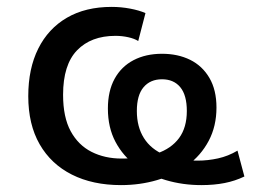

<svg xmlns="http://www.w3.org/2000/svg" viewBox="-20 -528 735 557"><path d="M331 9Q249 9 188.5 -21.5Q128 -52 95 -109.5Q62 -167 62 -249Q62 -329 91 -387Q120 -445 174 -476.5Q228 -508 304 -508Q331 -508 357.5 -503Q384 -498 402 -490L381 -409Q370 -416 352 -420Q334 -424 315 -424Q244 -424 203.5 -382Q163 -340 163 -253Q163 -188 185 -147.5Q207 -107 245.5 -87.5Q284 -68 333 -68Q392 -68 434.5 -82.5Q477 -97 499.5 -127.5Q522 -158 522 -206Q522 -252 503 -275Q484 -298 450 -298Q416 -298 396.5 -275Q377 -252 377 -206Q377 -160 397.5 -127.5Q418 -95 457.5 -78.5Q497 -62 553 -62Q583 -62 612.5 -68.5Q642 -75 669 -91L689 -16Q662 -3 631.5 3Q601 9 564 9Q510 9 461 -5.5Q412 -20 374.5 -47.5Q337 -75 315 -116.5Q293 -158 293 -213Q293 -264 312.5 -299.5Q332 -335 367.5 -353.5Q403 -372 450 -372Q496 -372 531.5 -354.5Q567 -337 587.5 -302Q608 -267 608 -216Q608 -162 585.5 -119.5Q563 -77 524 -48.5Q485 -20 435.5 -5.5Q386 9 331 9Z"/></svg>

Font: Nunito Sans 7pt SemiCondensed SemiBold
Style: Regular
Weight: 600
Width: 4
Designer: Vernon Adams
Foundry: Vernon Adams
Version: Version 3.101;gftools[0.9.27]